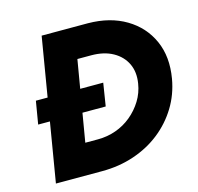

<svg xmlns="http://www.w3.org/2000/svg" viewBox="-102 -809 948 917"><g transform="rotate(-15 371.5 -350.0)"><path d="M55 -294 74 -407H407L389 -294ZM64 0 181 -700H410Q519 -699 597 -652.5Q675 -606 711 -525.5Q747 -445 729 -340Q716 -265 678 -203Q640 -141 582.5 -95.5Q525 -50 451 -25Q377 0 293 0ZM250 -152H313Q359 -152 401.5 -167Q444 -182 478.5 -210.5Q513 -239 536.5 -277Q560 -315 567 -360Q576 -415 556 -457Q536 -499 492 -523.5Q448 -548 385 -548H317Z"/></g></svg>

Font: Figtree ExtraBold
Style: Italic
Weight: 800
Italic angle: -9.5°
Foundry: Erik Kennedy
Version: Version 2.001;gftools[0.9.30]